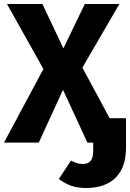

<svg xmlns="http://www.w3.org/2000/svg" viewBox="-21 -713 650 960"><path d="M609 26Q609 124 557 175.5Q505 227 409 227Q366 227 334 215.5Q302 204 273 182L334 90Q352 99 364 103Q376 107 393 107Q419 107 432 91.5Q445 76 445 40V0H416L294 -264L173 0H-1L196 -368L14 -693H191L296 -471L403 -693H576L391 -375L527 -122H609Z"/></svg>

Font: Fira Mono
Style: Bold
Weight: 700
Monospace: yes
Designer: Carrois Corporate & Edenspiekermann AG
Foundry: Carrois Corporate GbR & Edenspiekermann AG
Version: Version 3.206